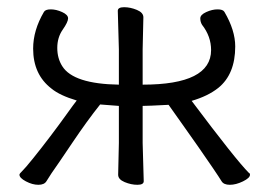

<svg xmlns="http://www.w3.org/2000/svg" viewBox="-20 -503 749 533"><path d="M308 -18 310 -106V-209L258 -213Q222 -168 180 -105.5Q138 -43 123 -22L109 0Q103 10 86.5 10Q70 10 52 0.5Q34 -9 34 -18Q34 -21 41.5 -28Q49 -35 72 -63.5Q95 -92 120 -125Q145 -158 165 -186Q185 -214 193 -224Q146 -238 123 -257Q72 -296 72 -368Q72 -419 102 -470Q106 -477 121 -477Q136 -477 152.5 -469.5Q169 -462 169 -452Q169 -442 154 -420.5Q139 -399 139 -370Q139 -341 153 -319Q184 -270 310 -268V-366L307 -473Q307 -483 324.5 -483Q342 -483 360 -475.5Q378 -468 378 -455L376 -366V-268Q566 -268 566 -364Q566 -402 541 -434Q536 -442 536 -452Q536 -462 552.5 -469.5Q569 -477 584 -477Q599 -477 603 -470Q633 -419 633 -374Q633 -297 586 -259Q557 -236 512 -223Q635 -59 671 -23Q674 -22 674 -18Q674 -9 654.5 0.5Q635 10 618 10Q601 10 595 0Q589 -10 571 -36.5Q553 -63 530 -96Q507 -129 484.5 -160.5Q462 -192 448 -212Q391 -209 376 -209V-106L379 0Q379 10 361.5 10Q344 10 326 2.5Q308 -5 308 -18Z"/></svg>

Font: LXGW WenKai Lite
Style: Regular
Weight: 400
Designer: LXGW / Fontworks Inc.
Foundry: LXGW / Fontworks Inc.
Version: Version 1.511; March 25, 2025